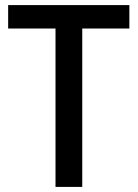

<svg xmlns="http://www.w3.org/2000/svg" viewBox="-20 -734 541 754"><path d="M303 0V-622H488V-714H12V-622H198V0Z"/></svg>

Font: Noto Sans Lao Looped SemiCondensed Medium
Style: Regular
Weight: 500
Width: 4
Designer: Mark Frömberg, Ben Mitchell
Foundry: The Fontpad Ltd
Version: Version 1.002